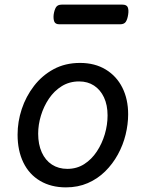

<svg xmlns="http://www.w3.org/2000/svg" viewBox="-20 -791 629 830"><path d="M265 19Q201 19 153.5 -9Q106 -37 81 -88.5Q56 -140 56 -209Q56 -265 74 -319.5Q92 -374 127 -419.5Q162 -465 212 -492Q262 -519 326 -519Q390 -519 437 -490.5Q484 -462 509 -412Q534 -362 534 -297Q534 -254 523 -209Q512 -164 489.5 -123Q467 -82 434.5 -50Q402 -18 359.5 0.5Q317 19 265 19ZM271 -61Q312 -61 344 -81.5Q376 -102 398.5 -136Q421 -170 433 -210.5Q445 -251 445 -292Q445 -337 429.5 -370Q414 -403 386.5 -421Q359 -439 322 -439Q280 -439 247 -418.5Q214 -398 191.5 -364.5Q169 -331 157 -291.5Q145 -252 145 -213Q145 -167 160.5 -132.5Q176 -98 204.5 -79.5Q233 -61 271 -61ZM237 -686Q219 -686 214.5 -698Q210 -710 212 -728Q215 -748 222 -759.5Q229 -771 247 -771H509Q528 -771 532.5 -759Q537 -747 534 -728Q531 -708 524 -697Q517 -686 499 -686Z"/></svg>

Font: Playwrite DE VA
Style: Regular
Weight: 400
Designer: Veronika Burian, José Scaglione
Foundry: TypeTogether
Version: Version 1.002